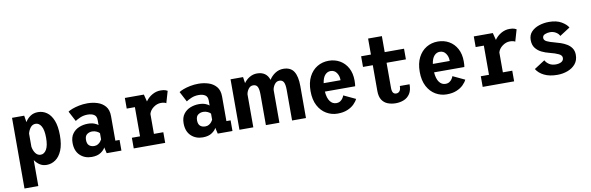

<svg xmlns="http://www.w3.org/2000/svg" viewBox="-55 -1166 5765 1873"><g transform="rotate(-10 2828.0 -229.0)"><path d="M67.5 200V-500H188L198.5 -434.5Q217.5 -467 249.2 -489Q281 -511 326 -511Q373.5 -511 412.5 -483.8Q451.5 -456.5 474.8 -399Q498 -341.5 498 -251Q498 -160.5 473.8 -102.5Q449.5 -44.5 409.5 -16.8Q369.5 11 322 11Q282.5 11 253.2 -8.5Q224 -28 204.5 -57.5V200ZM283 -403Q252 -403 232.2 -377.8Q212.5 -352.5 204.5 -319.5V-190Q210.5 -151 230.5 -124Q250.5 -97 281 -97Q316.5 -97 338.8 -135.2Q361 -173.5 361 -251Q361 -328.5 339.2 -365.8Q317.5 -403 283 -403Z M768 11Q698 11 652.2 -33Q606.5 -77 606.5 -156.5Q606.5 -212.5 632.5 -247.5Q658.5 -282.5 699.2 -298.8Q740 -315 784 -315Q824 -315 851 -304Q878 -293 886.5 -283.5V-334.5Q886.5 -371.5 862.2 -387.2Q838 -403 799 -403Q757 -403 723.5 -388Q690 -373 674.5 -362L621 -463.5Q634.5 -473.5 664 -484.8Q693.5 -496 732.8 -504Q772 -512 815.5 -512Q866.5 -512 913.8 -497Q961 -482 991.2 -446.5Q1021.5 -411 1021.5 -349V-105.5H1063V0H917L903 -60Q894.5 -37.5 860 -13.2Q825.5 11 768 11ZM811 -90Q832 -90 847.8 -99.8Q863.5 -109.5 873.2 -122Q883 -134.5 886.5 -142.5V-203Q879.5 -213 858.8 -223.2Q838 -233.5 814 -233.5Q785 -233.5 762.8 -217.5Q740.5 -201.5 740.5 -162.5Q740.5 -124 759.8 -107Q779 -90 811 -90Z M1185 0V-105.5H1266V-394.5H1185V-500H1373.5L1391.5 -429Q1417.5 -466.5 1457 -489Q1496.5 -511.5 1539.5 -511.5Q1572.5 -511.5 1588.2 -505.2Q1604 -499 1608.5 -496L1574.5 -379Q1571 -382.5 1557.5 -386.8Q1544 -391 1522.5 -391Q1483.5 -391 1448.2 -364.8Q1413 -338.5 1403.5 -302.5V-105.5H1496.5V0Z M1868 11Q1798 11 1752.2 -33Q1706.5 -77 1706.5 -156.5Q1706.5 -212.5 1732.5 -247.5Q1758.5 -282.5 1799.2 -298.8Q1840 -315 1884 -315Q1924 -315 1951 -304Q1978 -293 1986.5 -283.5V-334.5Q1986.5 -371.5 1962.2 -387.2Q1938 -403 1899 -403Q1857 -403 1823.5 -388Q1790 -373 1774.5 -362L1721 -463.5Q1734.5 -473.5 1764 -484.8Q1793.5 -496 1832.8 -504Q1872 -512 1915.5 -512Q1966.5 -512 2013.8 -497Q2061 -482 2091.2 -446.5Q2121.5 -411 2121.5 -349V-105.5H2163V0H2017L2003 -60Q1994.5 -37.5 1960 -13.2Q1925.5 11 1868 11ZM1911 -90Q1932 -90 1947.8 -99.8Q1963.5 -109.5 1973.2 -122Q1983 -134.5 1986.5 -142.5V-203Q1979.5 -213 1958.8 -223.2Q1938 -233.5 1914 -233.5Q1885 -233.5 1862.8 -217.5Q1840.5 -201.5 1840.5 -162.5Q1840.5 -124 1859.8 -107Q1879 -90 1911 -90Z M2232 0V-500H2356L2365 -439Q2388 -471.5 2422 -491.5Q2456 -511.5 2494.5 -511.5Q2588.5 -511.5 2615.5 -427Q2638.5 -464 2675.2 -487.8Q2712 -511.5 2755 -511.5Q2827.5 -511.5 2859.2 -462.5Q2891 -413.5 2891 -316.5V0H2753.5V-302.5Q2753.5 -356.5 2740.8 -380.2Q2728 -404 2697.5 -404Q2669 -404 2650.5 -379Q2632 -354 2628 -325V0H2494V-302.5Q2494 -356.5 2481.5 -380.2Q2469 -404 2438 -404Q2410 -404 2391.8 -379.5Q2373.5 -355 2369.5 -326.5V0Z M3203.5 11Q3144 11 3093 -19Q3042 -49 3011.2 -107.2Q2980.5 -165.5 2980.5 -250.5Q2980.5 -334.5 3010.5 -392.8Q3040.5 -451 3091.2 -481.5Q3142 -512 3204.5 -512Q3266 -512 3315 -484Q3364 -456 3392.8 -403.5Q3421.5 -351 3421.5 -277Q3421.5 -258 3420.2 -244.2Q3419 -230.5 3417.5 -222H3117.5Q3122.5 -157 3147 -124.5Q3171.5 -92 3208.5 -92Q3233 -92 3249 -103Q3265 -114 3274.2 -128.5Q3283.5 -143 3287 -154.5L3405 -99Q3393 -73.5 3367 -48Q3341 -22.5 3300.2 -5.8Q3259.5 11 3203.5 11ZM3206 -410Q3174.5 -410 3151.2 -384.5Q3128 -359 3120 -305H3287V-310.5Q3287 -348.5 3265.8 -379.2Q3244.5 -410 3206 -410Z M3622.5 -140V-394.5H3525.5V-500H3622.5V-658.5H3759V-500H3950.5V-394.5H3759V-147Q3759 -112 3769.8 -97.5Q3780.5 -83 3800.5 -83Q3820.5 -83 3833.8 -98.5Q3847 -114 3847 -149H3943.5Q3943.5 -89.5 3920.5 -54.8Q3897.5 -20 3860.2 -5Q3823 10 3780.5 10Q3737.5 10 3701.5 -3.8Q3665.5 -17.5 3644 -50.2Q3622.5 -83 3622.5 -140Z M4285 11Q4225.5 11 4174.5 -19Q4123.5 -49 4092.8 -107.2Q4062 -165.5 4062 -250.5Q4062 -334.5 4092 -392.8Q4122 -451 4172.8 -481.5Q4223.5 -512 4286 -512Q4347.5 -512 4396.5 -484Q4445.5 -456 4474.2 -403.5Q4503 -351 4503 -277Q4503 -258 4501.8 -244.2Q4500.5 -230.5 4499 -222H4199Q4204 -157 4228.5 -124.5Q4253 -92 4290 -92Q4314.5 -92 4330.5 -103Q4346.5 -114 4355.8 -128.5Q4365 -143 4368.5 -154.5L4486.5 -99Q4474.5 -73.5 4448.5 -48Q4422.5 -22.5 4381.8 -5.8Q4341 11 4285 11ZM4287.5 -410Q4256 -410 4232.8 -384.5Q4209.5 -359 4201.5 -305H4368.5V-310.5Q4368.5 -348.5 4347.2 -379.2Q4326 -410 4287.5 -410Z M4641.5 0V-105.5H4722.5V-394.5H4641.5V-500H4830L4848 -429Q4874 -466.5 4913.5 -489Q4953 -511.5 4996 -511.5Q5029 -511.5 5044.8 -505.2Q5060.5 -499 5065 -496L5031 -379Q5027.5 -382.5 5014 -386.8Q5000.5 -391 4979 -391Q4940 -391 4904.8 -364.8Q4869.5 -338.5 4860 -302.5V-105.5H4953V0Z M5381 11Q5303 11 5250.5 -15Q5198 -41 5173 -83L5278.5 -151Q5291.5 -126 5318 -109Q5344.5 -92 5383 -92Q5417 -92 5439 -105Q5461 -118 5461 -143.5Q5461 -168.5 5429.2 -184Q5397.5 -199.5 5340 -214Q5302 -223 5265.8 -240.5Q5229.5 -258 5205.8 -288.8Q5182 -319.5 5182 -368.5Q5182 -418 5212.2 -449.8Q5242.5 -481.5 5289.5 -496.8Q5336.5 -512 5387 -512Q5462.5 -512 5510.5 -483.5Q5558.5 -455 5575.5 -423.5L5473.5 -358Q5464.5 -379.5 5438.8 -395.5Q5413 -411.5 5380.5 -411.5Q5353.5 -411.5 5329.5 -401.5Q5305.5 -391.5 5305.5 -367Q5305.5 -344 5333.8 -330.5Q5362 -317 5407.5 -305.5Q5435 -298.5 5466.8 -287.8Q5498.5 -277 5526.8 -259.8Q5555 -242.5 5572.8 -215.8Q5590.5 -189 5590.5 -150.5Q5590.5 -96 5560.5 -60.2Q5530.5 -24.5 5482.5 -6.8Q5434.5 11 5381 11Z"/></g></svg>

Font: Trispace SemiCondensed SemiBold
Style: Regular
Weight: 600
Width: 4
Designer: Tyler Finck
Foundry: Etcetera Type Company
Version: Version 1.210; ttfautohint (v1.8.3)